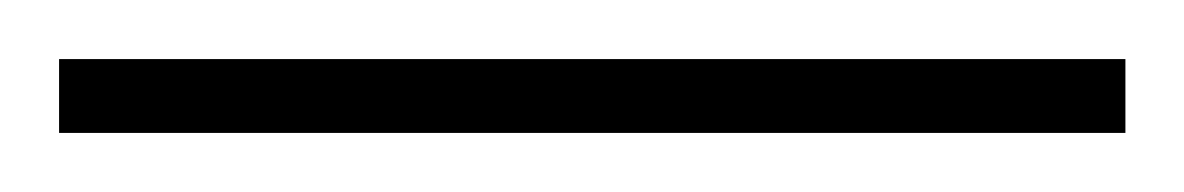

<svg xmlns="http://www.w3.org/2000/svg" viewBox="-22 -23 401 65"><path d="M-2 22V-3H359V22Z"/></svg>

Font: Noto Sans Kannada UI ExtraCondensed Thin
Style: Regular
Weight: 100
Width: 2
Designer: Jelle Bosma - Monotype Design Team
Foundry: Monotype Imaging Inc.
Version: Version 2.005; ttfautohint (v1.8.4.7-5d5b)